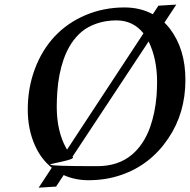

<svg xmlns="http://www.w3.org/2000/svg" viewBox="-20 -786 845 854"><path d="M278.3 -120.6 618.2 -637.7Q571.8 -695.3 498 -695.3Q451.2 -695.3 410.9 -681.6Q370.6 -668 342.8 -644.5Q290.5 -600.1 263.2 -522.5Q240.2 -456.5 234.9 -377.9Q232.4 -342.3 232.4 -311.5Q232.4 -203.1 273.9 -127.9ZM641.1 -601.6 302.7 -89.4Q304.7 -87.4 304.7 -85.9Q304.7 -79.6 279.3 -73Q253.9 -66.4 228.8 -61.3Q203.6 -56.2 203.6 -53.7Q203.6 -46.9 412.1 -46.9Q505.9 -46.9 566.4 -97.7Q618.7 -141.6 647 -218.3Q669.9 -283.2 676.3 -358.9Q678.7 -394 678.7 -421.9Q678.7 -523.9 641.1 -601.6ZM735.8 -658.2Q804.7 -567.4 804.7 -430.7Q804.7 -283.7 729.5 -171.9Q650.4 -53.2 520.5 -8.3Q452.1 15.6 374 15.6Q313.5 15.6 263.2 -7.3L229.5 43.9L151.9 48.8L210.4 -40Q162.6 -78.1 135.7 -138.7Q103.5 -210 103.5 -298.8Q103.5 -394.5 134.8 -478.5Q166 -562.5 222.7 -623.5Q279.8 -684.6 360.6 -718.8Q441.4 -752.9 534.2 -752.9Q603.5 -752.9 659.7 -722.7L684.6 -760.7L764.2 -765.6L711.4 -685.5Q724.6 -672.9 735.8 -658.2Z"/></svg>

Font: Neuton
Style: Italic
Weight: 400
Italic angle: -9°
Designer: Brian M Zick
Version: Version 1.32